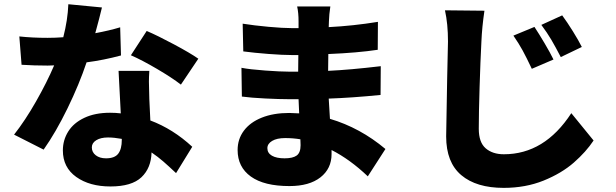

<svg xmlns="http://www.w3.org/2000/svg" viewBox="-20 -829 2970 926"><path d="M209 -646.5Q247.1 -646.5 285.2 -649.4Q306.6 -732.4 309.6 -808.6L471.7 -793Q460.9 -747.1 439.5 -668.9Q507.8 -681.6 559.6 -697.3L563.5 -561.5Q480.5 -539.1 397.5 -528.3Q362.3 -422.9 305.7 -306.6Q249 -190.4 190.4 -107.4L47.9 -179.7Q101.6 -248 153.8 -339.8Q206.1 -431.6 241.2 -513.7Q230.5 -512.7 210 -512.7Q143.6 -512.7 84 -516.6L73.2 -653.3Q135.7 -646.5 209 -646.5ZM510.7 -285.2Q538.1 -285.2 562.5 -282.2L551.8 -487.3H700.2Q698.2 -454.1 698.2 -435.5Q698.2 -409.2 700.2 -350.6L705.1 -248Q814.5 -207 907.2 -121.1L829.1 5.9Q793.9 -27.3 768.1 -49.8Q742.2 -72.3 710.9 -93.8Q709 -18.6 662.1 25.9Q615.2 70.3 512.7 70.3Q412.1 70.3 347.7 24.4Q283.2 -21.5 283.2 -103.5Q283.2 -153.3 309.1 -194.8Q335 -236.3 386.7 -260.7Q438.5 -285.2 510.7 -285.2ZM491.2 -65.4Q533.2 -65.4 550.3 -87.9Q567.4 -110.4 567.4 -154.3V-159.2Q530.3 -166 501 -166Q465.8 -166 444.3 -152.8Q422.9 -139.6 422.9 -118.2Q422.9 -94.7 441.9 -80.1Q460.9 -65.4 491.2 -65.4ZM687.5 -679.7Q740.2 -657.2 818.8 -615.2Q897.5 -573.2 936.5 -545.9L852.5 -420.9Q809.6 -454.1 737.3 -496.6Q665 -539.1 611.3 -562.5Z M1566.4 -726.6 1565.4 -698.2Q1682.6 -704.1 1802.7 -723.6L1801.8 -588.9Q1704.1 -574.2 1563.5 -568.4Q1562.5 -540 1562.5 -487.3Q1668 -492.2 1816.4 -509.8L1815.4 -371.1Q1678.7 -357.4 1565.4 -353.5L1571.3 -255.9Q1716.8 -212.9 1838.9 -110.4L1753.9 21.5Q1668.9 -59.6 1579.1 -105.5V-85.9Q1579.1 -15.6 1525.4 26.4Q1471.7 68.4 1376 68.4Q1253.9 68.4 1189.9 22.5Q1126 -23.4 1126 -105.5Q1126 -158.2 1156.2 -198.7Q1186.5 -239.3 1242.7 -261.7Q1298.8 -284.2 1375 -284.2Q1391.6 -284.2 1422.9 -282.2L1419.9 -350.6H1372.1Q1329.1 -350.6 1259.3 -354Q1189.5 -357.4 1146.5 -363.3L1144.5 -502Q1185.5 -494.1 1259.3 -488.8Q1333 -483.4 1374 -483.4H1418Q1418 -537.1 1418.9 -563.5H1387.7Q1344.7 -563.5 1274.9 -568.8Q1205.1 -574.2 1153.3 -581.1L1150.4 -714.8Q1205.1 -706.1 1274.9 -699.7Q1344.7 -693.4 1386.7 -693.4H1419.9V-726.6Q1419.9 -767.6 1413.1 -797.9H1573.2Q1567.4 -759.8 1566.4 -726.6ZM1352.5 -65.4Q1392.6 -65.4 1411.1 -79.1Q1429.7 -92.8 1429.7 -128.9L1428.7 -157.2Q1393.6 -163.1 1355.5 -163.1Q1315.4 -163.1 1292.5 -149.4Q1269.5 -135.7 1269.5 -114.3Q1269.5 -90.8 1291.5 -78.1Q1313.5 -65.4 1352.5 -65.4Z M2649.4 -542 2544.9 -497.1Q2518.6 -552.7 2500.5 -585.9Q2482.4 -619.1 2456.1 -657.2L2557.6 -699.2Q2580.1 -665 2606.9 -619.6Q2633.8 -574.2 2649.4 -542ZM2316.4 -777.3Q2304.7 -698.2 2301.8 -628.9Q2296.9 -535.2 2293 -408.2Q2289.1 -281.2 2289.1 -208Q2289.1 -142.6 2322.3 -113.8Q2355.5 -85 2410.2 -85Q2606.4 -85 2735.4 -283.2L2842.8 -151.4Q2806.6 -96.7 2747.6 -44.9Q2688.5 6.8 2601.6 42Q2514.6 77.1 2409.2 77.1Q2277.3 77.1 2204.6 15.6Q2131.8 -45.9 2131.8 -170.9Q2131.8 -204.1 2136.7 -453.1Q2140.6 -605.5 2140.6 -628.9Q2140.6 -713.9 2126 -779.3ZM2691.4 -754.9Q2715.8 -721.7 2743.2 -677.7Q2770.5 -633.8 2786.1 -602.5L2684.6 -553.7Q2658.2 -604.5 2638.7 -637.7Q2619.1 -670.9 2590.8 -709Z"/></svg>

Font: Min Sans Black
Style: Regular
Weight: 900
Designer: Jinseong-Kim, NotoSansCJK, Nunito
Foundry: Jinseong-Kim
Version: Version 1.000